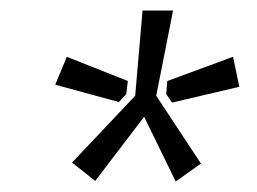

<svg xmlns="http://www.w3.org/2000/svg" viewBox="-20 -711 489 365"><path d="M309 -691 277 -529 362 -400 314 -366 254 -489 161 -367 117 -402 237 -529 251 -691ZM107 -603 223 -557 220 -532 206 -517 85 -550ZM423 -603 435 -546 307 -516 296 -532 298 -557Z"/></svg>

Font: Exo 2 Medium
Style: Italic
Weight: 500
Italic angle: -8°
Designer: Natanael Gama
Foundry: Natanael Gama
Version: Version 2.010